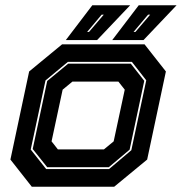

<svg xmlns="http://www.w3.org/2000/svg" viewBox="-20 -708 690 728"><path d="M100.5 0 19.5 -103 90.5 -437 215.5 -540H528L609 -437L538 -103L413 0ZM155 -67H393.5L478 -138.5L534.5 -403.5L480 -473.5H237.5L152.5 -403L96.5 -141ZM159 -74 104 -143 159 -401 238.5 -466.5H476L527 -401.5L471.5 -140.5L392.5 -74ZM199.5 -141.5H374L411 -172L453 -368L429 -398.5H254.5L217.5 -368L175.5 -172ZM405.5 -556 506 -688H649.5L524 -556ZM310.5 -587H317.5L373.5 -652.5H365.5ZM229.5 -556 330 -688H473.5L348 -556ZM486.5 -587H493.5L549.5 -652.5H541.5Z"/></svg>

Font: Tourney Thin ExtraBold
Style: Italic
Weight: 800
Italic angle: -12°
Version: Version 1.015